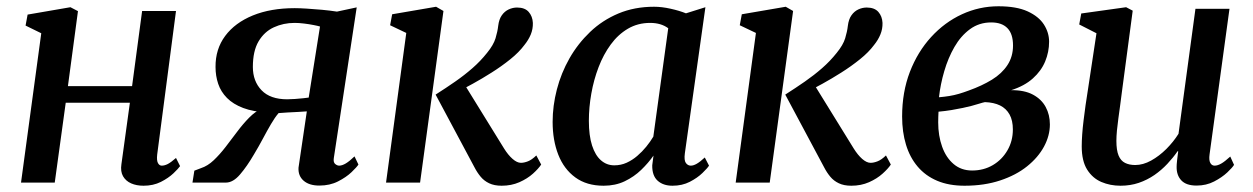

<svg xmlns="http://www.w3.org/2000/svg" viewBox="-20 -582 3994 612"><path d="M481 -89Q479 -70.5 483.5 -62.2Q488 -54 495.5 -54Q504.5 -54 514.8 -59.2Q525 -64.5 541 -78.5L554 -52.5Q548.5 -44.5 532.8 -29.5Q517 -14.5 492.8 -2.2Q468.5 10 437.5 10Q415 10 398 2.5Q381 -5 372.2 -20.2Q363.5 -35.5 367 -58.5L394 -254.5H189.5L154.5 0H47L111.5 -476L61.5 -500.5L68 -535.5L204.5 -559L228.5 -546.5L196.5 -307.5H401L433 -547H541Z M1110 -83.5 1122.5 -57.5Q1117.5 -49.5 1100.5 -33.2Q1083.5 -17 1057.5 -3.8Q1031.5 9.5 998 9.5Q965.5 9.5 947.8 -6Q930 -21.5 931.5 -47.5L958 -227Q946.5 -226 930 -225.2Q913.5 -224.5 896.8 -223.5Q880 -222.5 868 -221.5Q856 -207.5 843.8 -186.5Q831.5 -165.5 818.2 -140.5Q805 -115.5 789 -89Q767.5 -52 745.2 -26Q723 0 700 0H593.5L599.5 -38L620.5 -46Q642 -53 661.2 -71.2Q680.5 -89.5 699 -113.5Q717.5 -137.5 736 -162.2Q754.5 -187 774.2 -207Q794 -227 816 -237L834.5 -223.5Q787.5 -225.5 755.2 -237.8Q723 -250 703.5 -269.8Q684 -289.5 675.5 -314.8Q667 -340 667 -368.5Q666.5 -425.5 697.8 -467.5Q729 -509.5 786 -532.8Q843 -556 919.5 -556Q935.5 -556 958.5 -554.5Q981.5 -553 1006.5 -550.8Q1031.5 -548.5 1054 -545L1117 -558.5L1044 -78Q1042 -64.5 1048.5 -59.2Q1055 -54 1061 -54Q1070.5 -54 1082.5 -61.2Q1094.5 -68.5 1110 -83.5ZM964 -271 1000 -497.5Q993.5 -499.5 979.5 -502.2Q965.5 -505 949 -507Q932.5 -509 919 -509Q883.5 -509 853 -495Q822.5 -481 804.2 -450.2Q786 -419.5 786 -368.5Q786 -323 813.8 -294.2Q841.5 -265.5 895.5 -265.5Q906 -265.5 920 -266.5Q934 -267.5 946.2 -268.8Q958.5 -270 964 -271Z M1210.5 0 1275 -477 1223.5 -501.5 1230 -536.5 1370 -560.5 1393.5 -547 1319 0ZM1579 10Q1555.5 10 1539.2 2.2Q1523 -5.5 1512 -18.8Q1501 -32 1492.5 -48.5L1368.5 -280.5Q1401.5 -301.5 1431 -322Q1460.5 -342.5 1486 -364.8Q1511.5 -387 1532.5 -413.5Q1553 -438.5 1559.5 -460Q1566 -481.5 1568 -499.5Q1570.5 -520.5 1579.5 -533.2Q1588.5 -546 1601.5 -552Q1614.5 -558 1628 -558Q1653 -558 1665.2 -544Q1677.5 -530 1678.5 -509Q1679 -489.5 1671.8 -472Q1664.5 -454.5 1651.5 -438.5Q1634.5 -415.5 1606.5 -393Q1578.5 -370.5 1547.2 -350.8Q1516 -331 1487.2 -315.2Q1458.5 -299.5 1439.5 -289.5L1452.5 -326L1586.5 -109Q1599.5 -88 1613.8 -75.5Q1628 -63 1640.5 -63Q1650.5 -63 1662.8 -67.8Q1675 -72.5 1689.5 -86.5L1705 -57.5Q1696.5 -44.5 1678.8 -28.5Q1661 -12.5 1635.5 -1.2Q1610 10 1579 10Z M2163 -93.5Q2160 -71 2166.2 -62.5Q2172.5 -54 2182 -54Q2190.5 -54 2201.2 -60.2Q2212 -66.5 2226.5 -80L2240 -54Q2235 -46 2219 -30.5Q2203 -15 2178.8 -2.5Q2154.5 10 2123.5 10Q2094 10 2076.2 -6Q2058.5 -22 2059 -55L2063 -86Q2046.5 -62.5 2023.8 -40.5Q2001 -18.5 1971.2 -4.2Q1941.5 10 1904 10Q1850 10 1813.8 -16.5Q1777.5 -43 1759.5 -89Q1741.5 -135 1741.5 -193.5Q1741.5 -244.5 1755 -296.8Q1768.5 -349 1795.2 -396Q1822 -443 1861 -480.2Q1900 -517.5 1951.2 -539Q2002.5 -560.5 2065 -560.5Q2089.5 -560.5 2117.5 -554.2Q2145.5 -548 2166.5 -539.5L2228.5 -559ZM2110 -492Q2098.5 -500.5 2084 -504.8Q2069.5 -509 2052.5 -509Q2013 -509 1981.5 -490.5Q1950 -472 1926.8 -440.2Q1903.5 -408.5 1888 -368Q1872.5 -327.5 1864.8 -283.5Q1857 -239.5 1857 -197Q1857 -150 1867.2 -118.2Q1877.5 -86.5 1895.8 -70.8Q1914 -55 1938 -55Q1959 -55 1977.2 -63.2Q1995.5 -71.5 2011.2 -85Q2027 -98.5 2040 -114.5Q2053 -130.5 2062.5 -146.5Z M2325 0 2389.5 -477 2338 -501.5 2344.5 -536.5 2484.5 -560.5 2508 -547 2433.5 0ZM2693.5 10Q2670 10 2653.8 2.2Q2637.5 -5.5 2626.5 -18.8Q2615.5 -32 2607 -48.5L2483 -280.5Q2516 -301.5 2545.5 -322Q2575 -342.5 2600.5 -364.8Q2626 -387 2647 -413.5Q2667.5 -438.5 2674 -460Q2680.5 -481.5 2682.5 -499.5Q2685 -520.5 2694 -533.2Q2703 -546 2716 -552Q2729 -558 2742.5 -558Q2767.5 -558 2779.8 -544Q2792 -530 2793 -509Q2793.5 -489.5 2786.2 -472Q2779 -454.5 2766 -438.5Q2749 -415.5 2721 -393Q2693 -370.5 2661.8 -350.8Q2630.5 -331 2601.8 -315.2Q2573 -299.5 2554 -289.5L2567 -326L2701 -109Q2714 -88 2728.2 -75.5Q2742.5 -63 2755 -63Q2765 -63 2777.2 -67.8Q2789.5 -72.5 2804 -86.5L2819.5 -57.5Q2811 -44.5 2793.2 -28.5Q2775.5 -12.5 2750 -1.2Q2724.5 10 2693.5 10Z M3054.5 10Q3004.5 10 2967.2 -5.8Q2930 -21.5 2905 -51Q2880 -80.5 2867.8 -121Q2855.5 -161.5 2855.5 -210.5Q2855.5 -288.5 2880.2 -352.8Q2905 -417 2948 -464Q2991 -511 3046.2 -536.5Q3101.5 -562 3162.5 -562Q3220 -562 3255.5 -545.8Q3291 -529.5 3307.5 -503.8Q3324 -478 3324 -449Q3324 -416.5 3311.5 -386.2Q3299 -356 3272.2 -332Q3245.5 -308 3203 -294.5Q3245.5 -295 3272.8 -280.2Q3300 -265.5 3313.2 -240.8Q3326.5 -216 3326.5 -185.5Q3326.5 -149.5 3307.8 -114.8Q3289 -80 3253.8 -51.8Q3218.5 -23.5 3168 -6.8Q3117.5 10 3054.5 10ZM3078.5 -38.5Q3115.5 -38.5 3144.8 -55.8Q3174 -73 3191.2 -102.8Q3208.5 -132.5 3208.5 -169.5Q3208.5 -198 3198 -217Q3187.5 -236 3167.8 -245.8Q3148 -255.5 3119.5 -256.5Q3112 -255 3101 -251.5Q3090 -248 3076.8 -244.5Q3063.5 -241 3049 -238Q3032 -234.5 3012.8 -231.2Q2993.5 -228 2971.5 -226Q2971 -218 2970.8 -209.5Q2970.5 -201 2970.5 -192Q2970.5 -149.5 2983 -114.5Q2995.5 -79.5 3019.8 -59Q3044 -38.5 3078.5 -38.5ZM2973 -272Q2990.5 -273.5 3006 -276Q3021.5 -278.5 3036.8 -283Q3052 -287.5 3068 -293.5Q3110 -308.5 3141.8 -328Q3173.5 -347.5 3191.2 -374.5Q3209 -401.5 3209 -437Q3209 -474 3191.2 -492.2Q3173.5 -510.5 3139.5 -510.5Q3101 -510.5 3071.8 -489Q3042.5 -467.5 3022.2 -432.2Q3002 -397 2989.8 -355Q2977.5 -313 2973 -272Z M3551.5 10Q3518.5 10 3490.5 -2Q3462.5 -14 3445.2 -41.5Q3428 -69 3428 -115.5Q3428 -132 3429.5 -153.5Q3431 -175 3434 -199Q3437 -223 3440.2 -246.5Q3443.5 -270 3447 -291L3475 -476L3420 -504L3426.5 -539L3569.5 -559L3590.5 -548L3556 -288.5Q3553.5 -267.5 3550.5 -246.2Q3547.5 -225 3544.8 -204.5Q3542 -184 3540.2 -165.8Q3538.5 -147.5 3538.5 -133Q3538.5 -103 3545.5 -86.2Q3552.5 -69.5 3566 -62.8Q3579.5 -56 3598.5 -56Q3623.5 -56 3649.2 -70.2Q3675 -84.5 3697.8 -107.2Q3720.5 -130 3736.5 -155.5L3790.5 -554H3899L3835.5 -90Q3833 -71.5 3837.8 -62.8Q3842.5 -54 3851.5 -54Q3861 -54 3872.5 -60.5Q3884 -67 3901.5 -83L3913.5 -56.5Q3908.5 -48 3891.8 -32.2Q3875 -16.5 3850 -3.5Q3825 9.5 3794 9.5Q3761 9.5 3745.5 -7Q3730 -23.5 3730.5 -50.5Q3730.5 -53 3730.8 -58.5Q3731 -64 3732 -71.2Q3733 -78.5 3733.8 -86Q3734.5 -93.5 3735.5 -99.5L3734 -100.5Q3719.5 -79.5 3701 -59.8Q3682.5 -40 3659.8 -24.2Q3637 -8.5 3610 0.8Q3583 10 3551.5 10Z"/></svg>

Font: Merriweather 36pt Medium
Style: Italic
Weight: 500
Italic angle: -7.8°
Version: Version 2.101